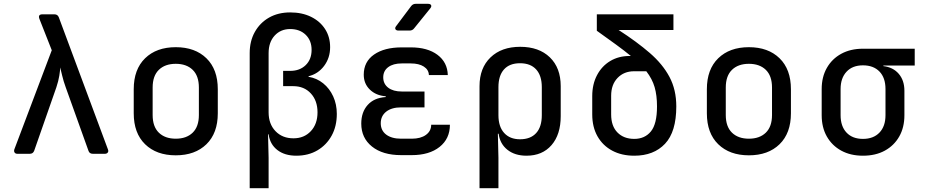

<svg xmlns="http://www.w3.org/2000/svg" viewBox="-20 -805 4840 1005"><path d="M71 0Q61 0 56.5 -6.5Q52 -13 55 -23L251 -542L186 -707Q178 -730 202 -730H265Q282 -730 288 -714L545 -23Q549 -13 544 -6.5Q539 0 529 0H466Q448 0 443 -16L324 -348Q312 -381 305.5 -409Q299 -437 295 -452Q295 -437 290.5 -409Q286 -381 275 -348L159 -16Q153 0 136 0Z M900 8Q799 8 739.5 -50Q680 -108 680 -212V-338Q680 -442 739.5 -500Q799 -558 900 -558Q1001 -558 1060.5 -500Q1120 -442 1120 -338V-212Q1120 -108 1060.5 -50Q1001 8 900 8ZM900 -79Q956 -79 988.5 -110.5Q1021 -142 1021 -203V-347Q1021 -408 988.5 -439.5Q956 -471 900 -471Q844 -471 811.5 -439.5Q779 -408 779 -347V-203Q779 -142 811.5 -110.5Q844 -79 900 -79Z M1287 180V-527Q1287 -590 1314 -638Q1341 -686 1388.5 -713Q1436 -740 1499 -740Q1561 -740 1608 -717Q1655 -694 1681.5 -653Q1708 -612 1708 -558Q1708 -502 1676.5 -460Q1645 -418 1595 -406V-403Q1638 -396 1671.5 -369Q1705 -342 1724 -300.5Q1743 -259 1743 -209Q1743 -144 1716 -95Q1689 -46 1641.5 -18Q1594 10 1531 10Q1470 10 1431.5 -20Q1393 -50 1386 -102H1383L1386 21V180ZM1516 -81Q1572 -81 1607 -118.5Q1642 -156 1642 -217Q1642 -278 1607 -316Q1572 -354 1515 -354H1462V-434H1499Q1549 -434 1580 -464Q1611 -494 1611 -544Q1611 -593 1580 -623Q1549 -653 1499 -653Q1449 -653 1417.5 -618.5Q1386 -584 1386 -527V-217Q1386 -156 1422 -118.5Q1458 -81 1516 -81Z M2135 7H2080Q1983 7 1927 -38Q1871 -83 1871 -158Q1871 -218 1904.5 -255.5Q1938 -293 1999 -297V-301Q1948 -305 1916 -336Q1884 -367 1884 -414Q1884 -482 1938 -519.5Q1992 -557 2083 -557H2130Q2218 -557 2270 -518Q2322 -479 2324 -412H2225Q2224 -440 2198.5 -456.5Q2173 -473 2130 -473H2083Q2038 -473 2012 -453.5Q1986 -434 1986 -400Q1986 -366 2012 -346Q2038 -326 2083 -326H2202V-243H2080Q2030 -243 2001.5 -220.5Q1973 -198 1973 -160Q1973 -122 2001.5 -100.5Q2030 -79 2080 -79H2135Q2182 -79 2209.5 -99Q2237 -119 2237 -152H2335Q2335 -79 2281 -36Q2227 7 2135 7ZM2066 -645Q2054 -645 2050 -652Q2046 -659 2054 -669L2132 -773Q2141 -785 2156 -785H2220Q2233 -785 2236.5 -778Q2240 -771 2232 -761L2148 -657Q2139 -645 2124 -645Z M2490 180V-354Q2490 -449 2547.5 -504.5Q2605 -560 2703 -560Q2801 -560 2858 -505Q2915 -450 2915 -354V-197Q2915 -101 2867 -45.5Q2819 10 2736 10Q2675 10 2636 -21Q2597 -52 2590 -105H2586L2589 21V180ZM2702 -76Q2757 -76 2786.5 -108.5Q2816 -141 2816 -202V-349Q2816 -409 2786.5 -441.5Q2757 -474 2702 -474Q2647 -474 2618 -441.5Q2589 -409 2589 -349V-202Q2589 -142 2619 -109Q2649 -76 2702 -76Z M3300 10Q3234 10 3184.5 -16.5Q3135 -43 3107.5 -91.5Q3080 -140 3080 -206V-302Q3080 -364 3105 -411.5Q3130 -459 3174 -485.5Q3218 -512 3276 -512H3282Q3248 -540 3204 -572Q3160 -604 3104 -644V-730H3505V-648H3218Q3314 -586 3381.5 -527.5Q3449 -469 3484.5 -402Q3520 -335 3520 -248Q3520 -115 3461 -52.5Q3402 10 3300 10ZM3300 -78Q3355 -78 3387 -117Q3419 -156 3419 -248Q3419 -306 3406.5 -349Q3394 -392 3363 -432H3299Q3246 -432 3212.5 -397Q3179 -362 3179 -304V-206Q3179 -145 3212 -111.5Q3245 -78 3300 -78Z M3900 8Q3799 8 3739.5 -50Q3680 -108 3680 -212V-338Q3680 -442 3739.5 -500Q3799 -558 3900 -558Q4001 -558 4060.5 -500Q4120 -442 4120 -338V-212Q4120 -108 4060.5 -50Q4001 8 3900 8ZM3900 -79Q3956 -79 3988.5 -110.5Q4021 -142 4021 -203V-347Q4021 -408 3988.5 -439.5Q3956 -471 3900 -471Q3844 -471 3811.5 -439.5Q3779 -408 3779 -347V-203Q3779 -142 3811.5 -110.5Q3844 -79 3900 -79Z M4497 10Q4432 10 4383.5 -16.5Q4335 -43 4308 -90.5Q4281 -138 4281 -202V-339Q4281 -402 4308 -449.5Q4335 -497 4383.5 -523.5Q4432 -550 4497 -550H4768V-462H4604V-459Q4655 -453 4684.5 -418.5Q4714 -384 4714 -330V-202Q4714 -138 4687 -90.5Q4660 -43 4611.5 -16.5Q4563 10 4497 10ZM4497 -78Q4552 -78 4583.5 -111Q4615 -144 4615 -202V-339Q4615 -398 4583.5 -430.5Q4552 -463 4497 -463Q4442 -463 4411 -429.5Q4380 -396 4380 -339V-202Q4380 -144 4411 -111Q4442 -78 4497 -78Z"/></svg>

Font: Pitagon Sans Mono Medium
Style: Regular
Weight: 500
Monospace: yes
Designer: Travis Tran
Foundry: Pitagon
Version: Version 1.001; ttfautohint (v1.8.4.7-5d5b);gftools[0.9.26]